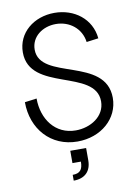

<svg xmlns="http://www.w3.org/2000/svg" viewBox="-101 -781 771 1075"><g transform="rotate(-10 284.5 -244.0)"><path d="M289 16C423 16 525 -73 525 -191C525 -425 141 -355 141 -532C141 -606 207 -653 282 -653C360 -653 425 -602 435 -524L503 -533C492 -646 397 -716 285 -716C168 -716 73 -640 73 -528C73 -303 457 -369 457 -183C457 -97 373 -47 290 -47C173 -47 104 -144 104 -261L36 -252C36 -100 137 16 289 16ZM229 195V228C293 228 329 192 329 130V60H239V130H287C287 176 270 195 229 195Z"/></g></svg>

Font: Uncut Sans Book
Style: Regular
Weight: 350
Designer: Kasper Nordkvist
Foundry: UNCUT.wtf
Version: Version 1.304;Glyphs 3.2 (3246)